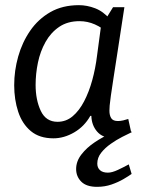

<svg xmlns="http://www.w3.org/2000/svg" viewBox="-20 -523 549 744"><path d="M418 -495H462Q447 -396 436.5 -328.5Q426 -261 419.5 -218.5Q413 -176 409.5 -151.5Q406 -127 405 -114.5Q404 -102 404 -94Q404 -76 411 -65Q418 -54 437 -54Q447 -54 457.5 -56.5Q468 -59 477 -62L488 -12Q472 -3 452 4Q432 11 413 11Q377 11 356 -13.5Q335 -38 334 -74H330Q307 -33 267.5 -10Q228 13 187 13Q133 13 99.5 -15Q66 -43 50.5 -90Q35 -137 35 -193Q35 -249 50.5 -304Q66 -359 97 -404Q128 -449 175 -476Q222 -503 286 -503Q317 -503 348.5 -491Q380 -479 407 -448V-389Q376 -416 347.5 -428.5Q319 -441 288 -441Q242 -441 209.5 -419Q177 -397 156.5 -360.5Q136 -324 127 -280.5Q118 -237 118 -194Q118 -136 138 -93.5Q158 -51 203 -51Q236 -51 261.5 -72.5Q287 -94 306 -130.5Q325 -167 337.5 -212.5Q350 -258 356 -307L371 -419ZM491 -11Q476 -4 453.5 7.5Q431 19 409 34.5Q387 50 372 69Q357 88 357 111Q357 127 367.5 136.5Q378 146 398 146Q414 146 436.5 135.5Q459 125 479 114L490 151Q479 159 458.5 171Q438 183 412 192Q386 201 356 201Q315 201 295 181Q275 161 275 132Q275 102 295.5 75.5Q316 49 347.5 28Q379 7 412.5 -7.5Q446 -22 473 -28Z"/></svg>

Font: Rosario
Style: Italic
Weight: 400
Italic angle: -8.05°
Designer: Hector Gatti
Foundry: Omnibus Type
Version: Version 1.201